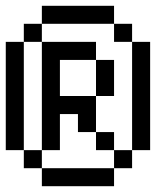

<svg xmlns="http://www.w3.org/2000/svg" viewBox="-20 -645 540 665"><path d="M125 -62.5V0H375V-62.5ZM125 -62.5V-125H62.5V-62.5ZM375 -62.5H437.5V-125H375ZM62.5 -125Q62.5 -125 62.5 -500H0Q0 -500 0 -125ZM125 -125H187.5Q187.5 -125 187.5 -250H250V-187.5H312.5V-125H375V-187.5H312.5Q312.5 -187.5 312.5 -312.5H187.5Q187.5 -312.5 187.5 -437.5H312.5Q312.5 -437.5 312.5 -312.5H375Q375 -312.5 375 -437.5H312.5V-500H125Q125 -500 125 -125ZM437.5 -125H500Q500 -125 500 -500H437.5Q437.5 -500 437.5 -125ZM62.5 -500H125V-562.5H62.5ZM437.5 -500V-562.5H375V-500ZM125 -562.5H375V-625H125Z"/></svg>

Font: CalcUnifontExMono
Style: Regular
Weight: 500
Version: Version 15.0.06